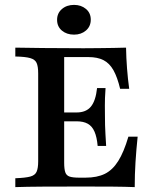

<svg xmlns="http://www.w3.org/2000/svg" viewBox="-20 -766 644 786"><path d="M42.7 0V-36.3Q83.9 -37.9 103.6 -43.1Q123.4 -48.4 129.8 -62.9Q136.3 -77.4 136.3 -105.6V-465.3Q136.3 -494.4 129.8 -508.5Q123.4 -522.6 103.6 -528.2Q83.9 -533.9 42.7 -534.7V-571Q86.3 -570.2 156.9 -569.4Q227.4 -568.5 321.8 -568.5Q355.6 -568.5 387.1 -569Q418.5 -569.4 446 -569.8Q473.4 -570.2 496 -571Q496.8 -528.2 500 -486.3Q503.2 -444.4 508.9 -402.4H471.8Q460.5 -450 444.4 -478.6Q428.2 -507.3 403.6 -519.8Q379 -532.3 342.7 -532.3H242.7V-100Q242.7 -74.2 247.2 -60.9Q251.6 -47.6 264.9 -43.1Q278.2 -38.7 304.8 -38.7H329.8Q377.4 -38.7 409.3 -54.4Q441.1 -70.2 464.1 -106.9Q487.1 -143.5 505.6 -206.5H543.5Q537.9 -153.2 534.7 -102.4Q531.5 -51.6 531.5 0Q492.7 -1.6 441.1 -2Q389.5 -2.4 319.4 -2.4Q226.6 -2.4 156.5 -2Q86.3 -1.6 42.7 0ZM216.9 -269.4V-305.6H358.1V-269.4ZM379.8 -168.5Q376.6 -204.8 366.9 -227Q357.3 -249.2 339.5 -259.3Q321.8 -269.4 293.5 -269.4V-305.6Q332.3 -305.6 352 -329.4Q371.8 -353.2 377.4 -405.6H412.1Q408.9 -358.9 409.3 -333.5Q409.7 -308.1 409.7 -287.1Q409.7 -270.2 410.1 -253.6Q410.5 -237.1 411.7 -216.9Q412.9 -196.8 414.5 -168.5ZM283.1 -624.2Q253.2 -624.2 233.5 -640.7Q213.7 -657.3 213.7 -684.7Q213.7 -712.1 233.5 -729Q253.2 -746 283.1 -746Q312.1 -746 331.9 -729.4Q351.6 -712.9 351.6 -685.5Q351.6 -658.1 331.9 -641.1Q312.1 -624.2 283.1 -624.2Z"/></svg>

Font: Playfair 9pt SemiBold
Style: Regular
Weight: 600
Designer: Claus Eggers Sørensen
Foundry: Claus Eggers Sørensen
Version: Version 2.001;gftools[0.9.30]